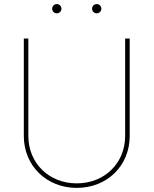

<svg xmlns="http://www.w3.org/2000/svg" viewBox="-20 -918 759 949"><path d="M359.4 10.7C508.8 10.7 621.1 -98.1 621.1 -246.1V-727.5H598.6V-246.1C598.6 -111.3 496.6 -11.7 359.4 -11.7C222.2 -11.7 120.1 -111.3 120.1 -246.1V-727.5H97.7V-246.1C97.7 -98.6 210.4 10.7 359.4 10.7ZM458 -852.1C470.7 -852.1 481 -862.3 481 -875C481 -887.7 470.7 -897.9 458 -897.9C445.3 -897.9 435.1 -887.7 435.1 -875C435.1 -862.3 445.3 -852.1 458 -852.1ZM260.7 -852.1C273.4 -852.1 283.7 -862.3 283.7 -875C283.7 -887.7 273.4 -897.9 260.7 -897.9C248 -897.9 237.8 -887.7 237.8 -875C237.8 -862.3 248 -852.1 260.7 -852.1Z"/></svg>

Font: Raveo Thin
Style: Regular
Weight: 100
Designer: Jakub Foglar, Rasmus Andersson (Inter)
Foundry: Jakubfoglar.com
Version: Version 1.100;Glyphs 3.2.3 (3260)